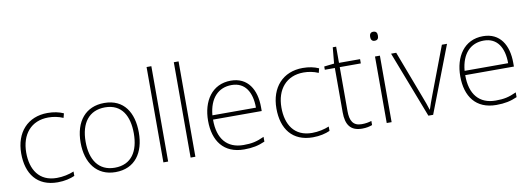

<svg xmlns="http://www.w3.org/2000/svg" viewBox="-59 -1128 4163 1507"><g transform="rotate(-10 2022.0 -375.0)"><path d="M302 10C358 10 404 -2 438 -17V-52C399 -36 351 -25 301 -25C160 -25 98 -127 98 -262C98 -407 179 -504 316 -504C354 -504 395 -497 434 -480L443 -515C407 -531 366 -540 316 -540C158 -540 58 -430 58 -262C58 -100 138 10 302 10Z M996 -265C996 -423 925 -540 768 -540C620 -540 532 -435 532 -265C532 -104 613 10 763 10C919 10 996 -105 996 -265ZM572 -265C572 -415 641 -505 768 -505C903 -505 956 -401 956 -265C956 -124 897 -25 763 -25C634 -25 572 -122 572 -265Z M1183 0V-760H1145V0Z M1400 0V-760H1362V0Z M1777 -540C1625 -540 1547 -415 1547 -260C1547 -100 1625 10 1788 10C1854 10 1902 0 1954 -23V-61C1893 -33 1854 -25 1789 -25C1658 -25 1586 -110 1587 -263H1975V-294C1975 -434 1912 -540 1777 -540ZM1777 -505C1884 -505 1935 -421 1935 -297H1588C1600 -432 1671 -505 1777 -505Z M2336 10C2392 10 2438 -2 2472 -17V-52C2433 -36 2385 -25 2335 -25C2194 -25 2132 -127 2132 -262C2132 -407 2213 -504 2350 -504C2388 -504 2429 -497 2468 -480L2477 -515C2441 -531 2400 -540 2350 -540C2192 -540 2092 -430 2092 -262C2092 -100 2172 10 2336 10Z M2731 -25C2662 -25 2638 -68 2638 -146V-496H2806V-530H2638V-659H2611L2599 -531L2519 -522V-496H2599V-143C2599 -43 2636 10 2728 10C2762 10 2787 4 2809 -4V-37C2788 -30 2762 -25 2731 -25Z M2944 -724C2923 -724 2914 -709 2914 -688C2914 -667 2923 -652 2944 -652C2969 -652 2976 -667 2976 -688C2976 -709 2969 -724 2944 -724ZM2964 -530H2925V0H2964Z M3257 0H3295L3499 -530H3458L3316 -155C3299 -112 3288 -78 3277 -45H3275C3265 -78 3253 -111 3236 -155L3094 -530H3053Z M3787 -540C3635 -540 3557 -415 3557 -260C3557 -100 3635 10 3798 10C3864 10 3912 0 3964 -23V-61C3903 -33 3864 -25 3799 -25C3668 -25 3596 -110 3597 -263H3985V-294C3985 -434 3922 -540 3787 -540ZM3787 -505C3894 -505 3945 -421 3945 -297H3598C3610 -432 3681 -505 3787 -505Z"/></g></svg>

Font: Noto Sans Georgian ExtraLight
Style: Regular
Weight: 200
Designer: Monotype Design Team, Akaki Razmadze
Foundry: Google LLC
Version: Version 2.005